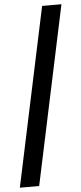

<svg xmlns="http://www.w3.org/2000/svg" viewBox="-74 -738 417 986"><g transform="rotate(-5 134.5 -245.0)"><path d="M-12.7 214.8 182.6 -705.1H282.2L86.9 214.8Z"/></g></svg>

Font: Crimson Pro Black
Style: Italic
Weight: 900
Italic angle: -12°
Designer: Jacques Le Bailly
Foundry: Baron von Fonthausen
Version: Version 1.003